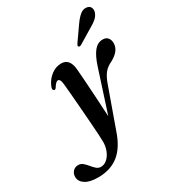

<svg xmlns="http://www.w3.org/2000/svg" viewBox="-337 -774 1022 1136"><g transform="rotate(-30 174.0 -206.0)"><path d="M319 -323Q339.5 -386.5 364.5 -417Q389.5 -447.5 424 -447.5Q447 -447.5 458.8 -433.2Q470.5 -419 470.5 -396Q470.5 -344.5 404.5 -309Q371.5 -294 352 -269.8Q332.5 -245.5 315.5 -195.5L224 60.5Q192 157 135.8 201.8Q79.5 246.5 -5.5 246.5Q-63.5 246.5 -93.2 226.5Q-123 206.5 -123 176Q-123 153.5 -109 138.5Q-95 123.5 -73 123.5Q-55 123.5 -41.2 135.2Q-27.5 147 -15.5 162Q-3.5 177 9.8 188.8Q23 200.5 40 200.5Q63.5 200.5 82.8 183.2Q102 166 113.2 138Q124.5 110 124.5 78Q124.5 61 122.2 23Q120 -15 116.2 -64.2Q112.5 -113.5 108.5 -164.5Q104.5 -215.5 100.8 -259.2Q97 -303 94.5 -329Q92 -352.5 87 -361.5Q82 -370.5 74 -370.5Q60 -370.5 41.5 -339.5Q34 -328 25 -332.5Q13.5 -338.5 24 -362Q41 -400.5 72.5 -424Q104 -447.5 140.5 -447.5Q198 -447.5 205 -371.5Q208 -339.5 211.8 -283.2Q215.5 -227 219.5 -161.8Q223.5 -96.5 226.5 -37.5ZM352 -599.5Q372.5 -628.5 392.5 -645Q412.5 -661.5 435 -659Q456.5 -657 463.5 -641.2Q470.5 -625.5 464.5 -608.5Q457 -587.5 440.2 -572.8Q423.5 -558 398 -544L298 -483.5Q284.5 -476.5 279 -484Q276.5 -488.5 278.8 -493.5Q281 -498.5 285 -504Z"/></g></svg>

Font: Fraunces 144pt Soft SemiBold
Style: Italic
Weight: 600
Italic angle: -16°
Version: Version 1.000;[b76b70a41]